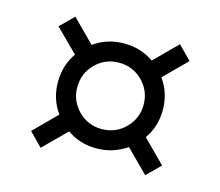

<svg xmlns="http://www.w3.org/2000/svg" viewBox="-73 -652 725 632"><g transform="rotate(15 290.0 -336.0)"><path d="M112.5 -112 68 -157.5 144 -233.5Q111.5 -278.5 111.5 -336Q111.5 -393 142.5 -437.5L66 -513.5L111.5 -558.5L187 -482.5Q232.5 -515 290 -515Q347 -515 391.5 -484L467.5 -560L512.5 -514.5L436.5 -439Q469 -394 469 -336Q469 -279 438 -235.5L514 -159L468.5 -114L393 -189.5Q345.5 -157.5 290 -157.5Q233 -157.5 189.5 -188.5ZM290 -223.5Q338 -223.5 370.8 -256.8Q403.5 -290 403.5 -336Q403.5 -383.5 370.5 -416.5Q337.5 -449.5 290 -449.5Q243.5 -449.5 210.5 -416.8Q177.5 -384 177.5 -336Q177.5 -290 210.2 -256.8Q243 -223.5 290 -223.5Z"/></g></svg>

Font: Verano Sans
Style: Regular
Weight: 400
Designer: Lukasz Dziedzic with Adam Twardoch and Botio Nikoltchev
Foundry: tyPoland Lukasz Dziedzic
Version: Version 3.001;December 28, 2019;FontCreator 12.0.0.2547 64-b